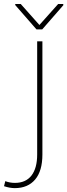

<svg xmlns="http://www.w3.org/2000/svg" viewBox="-97 -737 339 970"><path d="M90.8 -528.3C90.8 -528.3 90.8 43.5 90.8 43.5C90.8 43.5 90.8 43.5 90.8 43.5C90.8 89.8 81.1 125 62 149.9C42.5 174.8 14.6 187 -22 187C-22 187 -22 187 -22 187C-38.6 187 -54.7 184.1 -70.3 178.2C-70.3 178.2 -76.7 203.6 -76.7 203.6C-76.7 203.6 -76.7 203.6 -76.7 203.6C-57.6 210 -39.6 213.4 -22 213.4C-22 213.4 -22 213.4 -22 213.4C22 213.4 56.2 198.7 80.6 169.9C105 141.1 117.2 98.6 117.2 43.5C117.2 43.5 117.2 -528.3 117.2 -528.3C117.2 -528.3 90.8 -528.3 90.8 -528.3ZM7.8 -716.8C7.8 -716.8 -20 -716.8 -20 -716.8C-20 -716.8 -20 -711.4 -20 -711.4C-20 -711.4 87.4 -588.4 87.4 -588.4C87.4 -588.4 116.2 -588.4 116.2 -588.4C116.2 -588.4 222.7 -710.4 222.7 -710.4C222.7 -710.4 222.7 -716.8 222.7 -716.8C222.7 -716.8 196.8 -716.8 196.8 -716.8C196.8 -716.8 102.1 -610.8 102.1 -610.8C102.1 -610.8 7.8 -716.8 7.8 -716.8Z"/></svg>

Font: WOX
Style: Regular
Weight: 500
Designer: Google
Foundry: ""
Version: ""